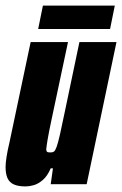

<svg xmlns="http://www.w3.org/2000/svg" viewBox="-21 -661 438 689"><path d="M71 8Q45 8 29 1Q13 -6 6 -21.5Q-1 -37 -1 -62Q-1 -75 2.5 -98Q6 -121 13 -150L89 -510H223L164 -232Q154 -185 150 -161Q146 -137 145 -126Q145 -121 146.5 -118Q148 -115 152 -114.5Q156 -114 161 -114Q168 -114 172.5 -117Q177 -120 182 -133.5Q187 -147 194 -177.5Q201 -208 212 -262L264 -510H397L290 0H161L169 -57H161Q149 -29 132.5 -15Q116 -1 100 3.5Q84 8 71 8ZM116 -557 133 -641H391L374 -557Z"/></svg>

Font: Saira ExtraCondensed Black
Style: Italic
Weight: 900
Width: 2
Italic angle: -12°
Designer: Hector Gatti with collaboration of the Omnibus-Type team
Foundry: Omnibus-Type
Version: Version 1.101